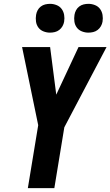

<svg xmlns="http://www.w3.org/2000/svg" viewBox="-20 -980 575 1000"><path d="M125 0 179 -328 95 -735H241L273 -487L389 -735H535L315 -317L263 0ZM440 -810Q423 -810 406.5 -816.5Q390 -823 380 -836.5Q370 -850 367.5 -867.5Q365 -885 368 -903Q370 -915 376 -926.5Q382 -938 392.5 -946Q403 -954 415.5 -957Q428 -960 441 -960Q458 -960 474.5 -953.5Q491 -947 501 -933.5Q511 -920 514 -902.5Q517 -885 514 -867Q512 -855 505.5 -843.5Q499 -832 488.5 -824Q478 -816 465.5 -813Q453 -810 440 -810ZM240 -810Q223 -810 206.5 -816.5Q190 -823 180 -836.5Q170 -850 167.5 -867.5Q165 -885 168 -903Q170 -915 176 -926.5Q182 -938 192.5 -946Q203 -954 215.5 -957Q228 -960 241 -960Q258 -960 274.5 -953.5Q291 -947 301 -933.5Q311 -920 314 -902.5Q317 -885 314 -867Q312 -855 305.5 -843.5Q299 -832 288.5 -824Q278 -816 265.5 -813Q253 -810 240 -810Z"/></svg>

Font: Iosevka Heavy
Style: Italic
Weight: 900
Italic angle: -9°
Monospace: yes
Designer: Belleve Invis
Foundry: Belleve Invis
Version: Version 32.5.0; ttfautohint (v1.8.4)